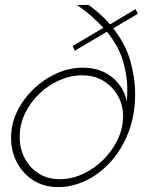

<svg xmlns="http://www.w3.org/2000/svg" viewBox="-20 -750 611 780"><path d="M529 -370Q529 -282 501.5 -211.5Q474 -141 428.5 -91.5Q383 -42 328 -16Q273 10 216 10Q159 10 116 -17Q73 -44 49 -89.5Q25 -135 25 -190Q25 -247 50 -298Q75 -349 117 -389Q159 -429 210.5 -452Q262 -475 316 -475Q387 -475 435 -436.5Q483 -398 495 -338Q498 -369 497 -399Q495 -453 477.5 -509Q460 -565 414 -621L284 -544L275 -563L400 -637Q379 -660 352.5 -683.5Q326 -707 292 -730H340Q366 -711 387.5 -691.5Q409 -672 427 -651L531 -713L540 -694L440 -635Q490 -571 509.5 -502.5Q529 -434 529 -370ZM60 -194Q60 -146 80.5 -107Q101 -68 137.5 -45Q174 -22 223 -22Q270 -22 316 -43Q362 -64 399 -100.5Q436 -137 458 -183Q480 -229 480 -278Q480 -324 458.5 -361.5Q437 -399 400 -421.5Q363 -444 314 -444Q267 -444 221.5 -424Q176 -404 139.5 -369Q103 -334 81.5 -289Q60 -244 60 -194Z"/></svg>

Font: Raleway ExtraLight
Style: Italic
Weight: 200
Italic angle: -12°
Designer: Matt McInerney, Pablo Impallari, Rodrigo Fuenzalida
Foundry: Matt McInerney, Pablo Impallari, Rodrigo Fuenzalida
Version: Version 4.026